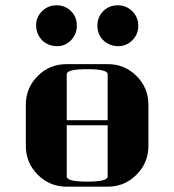

<svg xmlns="http://www.w3.org/2000/svg" viewBox="-20 -702 655 722"><path d="M77.1 -308.1Q77.1 -371.6 122.1 -416.5Q166.5 -460.9 231 -460.9H384.8Q448.7 -460.9 493.7 -416Q538.1 -371.6 538.1 -308.1V-153.8Q538.1 -89.8 493.2 -44.9Q448.2 0 384.8 0H231Q167 0 122.1 -44.9Q77.1 -89.8 77.1 -153.8ZM115.7 -605.5Q115.2 -636.7 138.2 -660.2Q161.1 -682.1 192.4 -682.1Q224.6 -682.1 247.1 -660.2Q269 -638.2 269 -605.5Q269 -572.8 246.6 -550.3Q223.6 -527.3 192.4 -528.3Q160.6 -529.3 138.2 -550.8Q116.7 -573.2 115.7 -605.5ZM231 -38.1Q231 -19 308.1 -19Q384.8 -19 384.8 -38.1V-231H231ZM231 -250H384.8V-422.9Q384.8 -441.9 308.1 -441.9Q231 -441.9 231 -422.9ZM368.2 -660.2Q390.6 -682.1 422.9 -682.1Q455.1 -682.1 477.5 -659.7Q500 -637.2 500 -605Q500 -572.8 477.5 -550.3Q455.1 -527.8 422.9 -528.3Q390.6 -529.3 368.2 -550.8Q346.2 -573.2 346.2 -605.5Q346.2 -637.7 368.2 -660.2Z"/></svg>

Font: Hjet
Style: Regular
Weight: 400
Designer: T. Christopher White
Version: Version 1.2